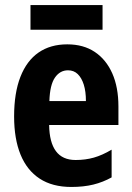

<svg xmlns="http://www.w3.org/2000/svg" viewBox="-20 -732 523 762"><path d="M247 -556Q311 -556 356 -526Q401 -496 425.5 -441Q450 -386 450 -309V-236H175Q176 -167 202 -132Q228 -97 280 -97Q319 -97 352.5 -106.5Q386 -116 423 -138V-28Q389 -9 350.5 0.5Q312 10 263 10Q188 10 137.5 -23Q87 -56 61.5 -118.5Q36 -181 36 -270Q36 -363 61 -427Q86 -491 133 -523.5Q180 -556 247 -556ZM250 -453Q218 -453 198 -424Q178 -395 176 -331H321Q321 -369 312.5 -396Q304 -423 288.5 -438Q273 -453 250 -453ZM387 -712V-614H101V-712Z"/></svg>

Font: Noto Sans Display Condensed
Style: Bold
Weight: 700
Width: 3
Designer: Monotype Design Team
Foundry: Monotype Imaging Inc.
Version: Version 2.003